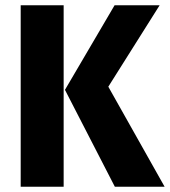

<svg xmlns="http://www.w3.org/2000/svg" viewBox="-20 -713 648 733"><path d="M223 0H59V-693H223ZM228 -370 417.5 -693H589.5L393.5 -382L608.5 0H418.5Z"/></svg>

Font: Fira Code Light
Style: Bold
Weight: 700
Monospace: yes
Version: Version 5.002